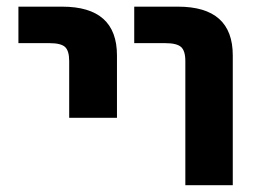

<svg xmlns="http://www.w3.org/2000/svg" viewBox="-20 -543 765 565"><path d="M34.2 -416V-523.4H163.1Q324.2 -523.4 324.2 -379.9V-196.3H183.6V-363.3Q183.6 -393.6 171.4 -404.8Q159.2 -416 126 -416ZM375 -416V-523.4H503.9Q665 -523.4 665 -379.9V2H525.4V-363.3Q525.4 -393.6 512.7 -404.8Q500 -416 466.8 -416Z"/></svg>

Font: Gen Shin Gothic Bold
Style: Bold
Weight: 700
Designer: [Source Han Sans]
Ryoko NISHIZUKA  (kana & ideographs); Paul D. Hunt (Latin, Greek & Cyrillic); Wenlong ZHANG  (bopomofo
Version: Version 1.002.20150607